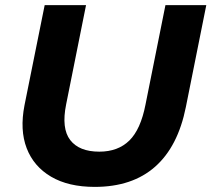

<svg xmlns="http://www.w3.org/2000/svg" viewBox="-20 -720 828 752"><path d="M351 12Q248 12 180 -28Q112 -68 84.5 -139.5Q57 -211 76 -308L155 -700H317L239 -311Q220 -217 255 -171.5Q290 -126 369 -126Q442 -126 486.5 -169.5Q531 -213 550 -311L628 -700H788L708 -301Q677 -146 587.5 -67Q498 12 351 12Z"/></svg>

Font: Montserrat Thin
Style: Bold Italic
Weight: 700
Italic angle: -11.3°
Version: Version 9.000